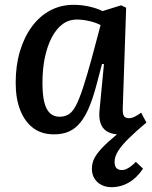

<svg xmlns="http://www.w3.org/2000/svg" viewBox="-20 -543 631 796"><path d="M204 14Q153 14 118 -12Q83 -38 64 -86Q45 -134 45 -200Q45 -271 62.5 -330Q80 -389 112 -432.5Q144 -476 188 -499.5Q232 -523 285 -523Q319 -523 351.5 -515.5Q384 -508 405 -497L482 -521L503 -511L489 -96Q488 -72 493.5 -62.5Q499 -53 515 -53Q526 -53 539 -59.5Q552 -66 565 -76L587 -35Q544 1 514.5 30Q485 59 470 82.5Q455 106 455 128Q455 145 462.5 153.5Q470 162 486 162Q498 162 513 153Q528 144 543 128L573 156Q548 194 514.5 213.5Q481 233 442 233Q419 233 400.5 223.5Q382 214 371.5 197Q361 180 361 157Q361 134 370.5 114.5Q380 95 402.5 71Q425 47 465 14Q439 12 421.5 0.5Q404 -11 396.5 -33.5Q389 -56 393 -90L411 -277L403 -278L380 -191Q366 -138 350 -99.5Q334 -61 313.5 -35.5Q293 -10 266.5 2Q240 14 204 14ZM227 -59Q248 -59 264 -68.5Q280 -78 294 -104Q308 -130 324 -178.5Q340 -227 361 -304L397 -439Q379 -449 351 -455.5Q323 -462 299 -462Q265 -462 239 -442.5Q213 -423 194.5 -387.5Q176 -352 166 -304.5Q156 -257 156 -199Q156 -151 163.5 -120Q171 -89 187 -74Q203 -59 227 -59Z"/></svg>

Font: Literata 18pt Medium
Style: Italic
Weight: 500
Italic angle: -2°
Designer: Latin by Veronika Burian and Jose Scaglione. Greek by Irene Vlachou. Cyrillic by Vera Evstafieva
Foundry: TypeTogether
Version: Version 3.103;gftools[0.9.29]